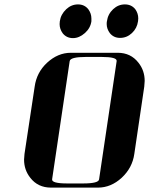

<svg xmlns="http://www.w3.org/2000/svg" viewBox="-20 -856 681 876"><path d="M89.8 -127.9Q89.8 -136.2 91.8 -153.8L138.2 -460.9Q147 -525.4 194.8 -569.8Q244.1 -615.2 303.2 -615.2H517.1Q576.7 -615.2 611.8 -569.8Q640.1 -534.2 640.1 -486.8Q640.1 -478.5 638.2 -460.9L592.8 -153.8Q584 -90.3 535.2 -44.9Q486.3 0 426.8 0H212.9Q152.8 0 118.2 -44.9Q89.8 -80.6 89.8 -127.9ZM217.8 -38.1Q214.8 -19 287.1 -19H358.9Q430.7 -19 432.1 -38.1L512.2 -577.1Q515.1 -596.2 443.8 -596.2H372.1Q300.8 -596.2 297.9 -577.1ZM252 -746.1Q252 -753.9 252.9 -758.8Q257.3 -790.5 282.2 -814Q305.7 -835.9 335.9 -835.9Q365.2 -835.9 382.8 -814Q397 -794.4 397 -772V-758.8Q392.6 -727.5 367.2 -705.1Q341.3 -682.1 313 -682.1Q283.7 -682.1 266.1 -704.1Q252 -723.6 252 -746.1ZM466.8 -746.1Q466.8 -754.9 467.8 -758.8Q472.2 -791.5 496.1 -814Q519.5 -835.9 549.8 -835.9Q579.6 -835.9 597.2 -814Q610.8 -794.9 610.8 -772Q610.8 -763.7 609.9 -759.8Q605.5 -727.1 582 -705.1Q558.6 -683.1 527.8 -683.1Q498.5 -683.1 481 -705.1Q466.8 -724.6 466.8 -746.1Z"/></svg>

Font: Hjet
Style: Italic
Weight: 400
Designer: T. Christopher White
Version: Version 1.2